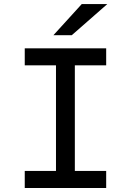

<svg xmlns="http://www.w3.org/2000/svg" viewBox="-20 -942 656 962"><path d="M260.5 0V-700H355V0ZM104 0V-85.5H512V0ZM104 -614.5V-700H512V-614.5ZM247.5 -765.5 389.5 -921.5H517.5L339.5 -765.5Z"/></svg>

Font: Overpass Mono Medium
Style: Regular
Weight: 500
Monospace: yes
Designer: Delve Withrington, Dave Bailey
Foundry: Delve Fonts LLC
Version: Version 4.000